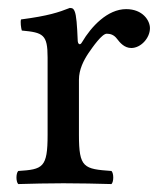

<svg xmlns="http://www.w3.org/2000/svg" viewBox="-20 -462 412 484"><path d="M176 -358C174.3 -398 172.7 -423.7 168 -434C165.9 -438.6 164 -442 156 -442C128 -431 102 -422 33 -413C31 -407 33 -391 35 -385C89 -380 100 -375 100 -317V-122C100 -39 88 -35 26 -31C20 -25 20 -4 26 2C61 1 100 0 140 0C180 0 226 1 261 2C267 -4 267 -25 261 -31C191 -36 179 -39 179 -122V-261C179 -287 191 -310 203 -328C214 -344 237 -377 249 -377C258 -377 267 -374.6 274.8 -364.3C282.4 -354.3 293.6 -341 311 -341C335 -341 358 -366 358 -391C358 -410.1 340 -439 298 -439C251 -439 210 -395 187 -356C181 -345 176.2 -353 176 -358Z"/></svg>

Font: Libertinus Serif
Style: Regular
Weight: 400
Designer: Philipp H. Poll
Foundry: Khaled Hosny
Version: Version 6.2